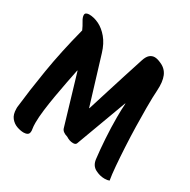

<svg xmlns="http://www.w3.org/2000/svg" viewBox="-169 -906 1074 1084"><g transform="rotate(30 368.5 -364.5)"><path d="M122 17Q101 17 77 8.5Q53 0 36 -21Q19 -42 19 -80Q19 -84 19 -88.5Q19 -93 20 -97Q31 -198 54 -340Q77 -482 120 -648Q110 -671 97 -692Q84 -713 84 -728Q84 -738 92 -742Q100 -746 109 -746Q141 -746 174 -730Q207 -714 235.5 -680Q264 -646 280 -593L373 -288H375Q397 -358 416 -419Q435 -480 454.5 -541Q474 -602 496 -670Q505 -698 519 -710Q533 -722 551 -722Q568 -722 592 -711Q630 -695 645 -659.5Q660 -624 656 -564Q653 -525 653 -450Q653 -395 654.5 -329.5Q656 -264 659.5 -199Q663 -134 667.5 -79.5Q672 -25 678 9Q666 14 647 14Q616 14 586 -2Q556 -18 551 -57Q544 -114 539.5 -184.5Q535 -255 535 -322Q535 -370 538 -412H536L414 -82Q410 -71 393 -71Q370 -71 347 -86Q312 -96 306 -118L211 -438H209Q201 -399 191.5 -350Q182 -301 173 -249Q164 -197 158 -149Q152 -101 152 -65Q152 -41 155 -24Q156 -20 156 -17Q156 -14 156 -11Q156 5 146 11Q136 17 122 17Z"/></g></svg>

Font: Protest Riot
Style: Regular
Weight: 400
Designer: Octavio Pardo
Foundry: Ashler Design
Version: Version 2.005; ttfautohint (v1.8.4.7-5d5b)